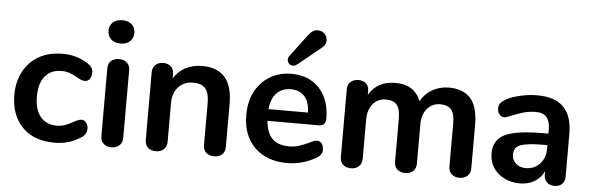

<svg xmlns="http://www.w3.org/2000/svg" viewBox="-49 -924 3368 1094"><g transform="rotate(5 1635.0 -376.5)"><path d="M437 -460Q469.2 -439 469.2 -412.1Q469.2 -385.3 458.7 -371.6Q448.2 -357.9 431.2 -357.9Q414.1 -357.9 387.9 -373Q361.8 -388.2 341.8 -395.5Q321.8 -402.8 295.9 -402.8Q233.9 -402.8 200.4 -362.3Q167 -321.8 167 -246.3Q167 -170.9 200.4 -130.4Q233.9 -89.8 295.9 -89.8Q333 -89.8 374.3 -113Q415.5 -136.2 431.9 -136.2Q448.2 -136.2 459.2 -122.1Q470.2 -107.9 470.2 -88.9Q470.2 -53.7 438 -35.2Q372.1 7.8 290.5 7.8Q209 7.8 153.6 -23.2Q98.1 -54.2 68.1 -111.1Q38.1 -168 38.1 -243.9Q38.1 -319.8 69.6 -378.4Q101.1 -437 158 -469Q214.8 -501 293.9 -501Q373 -501 437 -460Z M552.7 -54.2V-439.9Q552.7 -468.8 570.3 -483.9Q587.9 -499 614.7 -499Q641.6 -499 659.7 -484.1Q677.7 -469.2 677.7 -439.9V-54.2Q677.7 -25.4 659.7 -9.8Q641.6 5.9 614.7 5.9Q587.9 5.9 570.3 -9.5Q552.7 -24.9 552.7 -54.2ZM560.8 -606.4Q541 -625 541 -655Q541 -685.1 560.8 -703.1Q580.6 -721.2 614.3 -721.2Q647.9 -721.2 668.5 -703.1Q689 -685.1 689 -655Q689 -625 668.9 -606.4Q648.9 -587.9 614.7 -587.9Q580.6 -587.9 560.8 -606.4Z M1090.8 -501Q1264.6 -501 1264.6 -299.8V-54.2Q1264.6 -26.4 1248.3 -10.3Q1231.9 5.9 1202.9 5.9Q1173.8 5.9 1156.7 -10Q1139.6 -25.9 1139.6 -54.2V-293Q1139.6 -350.1 1118.2 -376Q1096.7 -401.9 1046.6 -401.9Q996.6 -401.9 964.1 -367.9Q931.6 -334 931.6 -276.9V-54.2Q931.6 -26.4 914.6 -10.3Q897.5 5.9 868.7 5.9Q839.8 5.9 823.2 -10Q806.6 -25.9 806.6 -54.2V-440.9Q806.6 -466.8 823.7 -482.9Q840.8 -499 868.2 -499Q895.5 -499 912.1 -483.4Q928.7 -467.8 928.7 -442.9V-416Q953.6 -457 995.6 -479Q1037.6 -501 1090.8 -501Z M1487.8 -289.1H1713.9Q1711.9 -350.1 1683.8 -381.6Q1655.8 -413.1 1605.2 -413.1Q1554.7 -413.1 1524.2 -381.1Q1493.7 -349.1 1487.8 -289.1ZM1781.2 -35.2Q1704.6 7.8 1620.6 7.8Q1502.4 7.8 1433.6 -60.1Q1364.7 -127.9 1364.7 -246.1Q1364.7 -321.3 1394.8 -379.2Q1424.8 -437 1479.2 -469Q1533.7 -501 1601.1 -501Q1668.5 -501 1717.5 -471.9Q1766.6 -442.9 1793.7 -389.9Q1820.8 -336.9 1820.8 -265.1Q1820.8 -222.2 1782.7 -222.2H1487.8Q1493.7 -153.3 1526.6 -120.6Q1559.6 -87.9 1622.6 -87.9Q1654.8 -87.9 1679.2 -95.9Q1703.6 -104 1734.9 -118.2Q1764.6 -134.3 1780.3 -134Q1795.9 -133.8 1806.4 -120.8Q1816.9 -107.9 1816.9 -81.5Q1816.9 -55.2 1781.2 -35.2ZM1580.6 -602.1 1677.7 -731Q1700.7 -760.7 1726.6 -761Q1752.4 -761.2 1768.1 -745.6Q1783.7 -730 1783.7 -705.6Q1783.7 -681.2 1756.8 -661.1L1627.4 -556.2Q1616.7 -547.9 1604 -547.9Q1591.3 -547.9 1582 -557.4Q1572.8 -566.9 1572.8 -579.1Q1572.8 -591.3 1580.6 -602.1Z M2341.3 -409.2Q2363.3 -451.2 2406.2 -476.1Q2449.2 -501 2503.4 -501Q2583.5 -501 2626 -453.4Q2668.5 -405.8 2668.5 -299.8V-54.2Q2668.5 -25.4 2650.9 -9.8Q2633.3 5.9 2606 5.9Q2578.6 5.9 2561 -9.5Q2543.5 -24.9 2543.5 -54.2V-299.8Q2543.5 -355 2523.9 -378.4Q2504.4 -401.9 2460 -401.9Q2415.5 -401.9 2386.5 -368.4Q2357.4 -335 2357.4 -276.9V-54.2Q2357.4 -25.4 2339.8 -9.8Q2322.3 5.9 2295.4 5.9Q2268.6 5.9 2250.5 -9.5Q2232.4 -24.9 2232.4 -54.2V-299.8Q2232.4 -355 2212.9 -378.4Q2193.4 -401.9 2148.9 -401.9Q2104.5 -401.9 2075.9 -368.4Q2047.4 -335 2047.4 -276.9V-54.2Q2047.4 -25.4 2029.3 -9.8Q2011.2 5.9 1984.4 5.9Q1957.5 5.9 1939.9 -9.5Q1922.4 -24.9 1922.4 -54.2V-440.9Q1922.4 -468.8 1940.4 -483.9Q1958.5 -499 1984.9 -499Q2011.2 -499 2027.8 -484.6Q2044.4 -470.2 2044.4 -442.9V-418.9Q2091.3 -501 2197.8 -501Q2304.2 -501 2341.3 -409.2Z M3088.9 -202.1V-223.1H3070.8Q2943.4 -223.6 2914.1 -196.3Q2897.9 -181.6 2897.9 -152.1Q2897.9 -122.6 2920.4 -102.3Q2942.9 -82 2976.1 -82Q3025.9 -82 3057.4 -115.5Q3088.9 -148.9 3088.9 -202.1ZM3088.9 -312Q3089.4 -405.8 3009.3 -405.8Q2971.2 -405.8 2941.2 -397.5Q2911.1 -389.2 2870.1 -373Q2844.2 -359.9 2829.1 -359.9Q2814 -359.9 2802.5 -373Q2791 -386.2 2791 -405.3Q2791 -424.3 2799.6 -436.8Q2808.1 -449.2 2835.7 -464.1Q2863.3 -479 2911.6 -490Q2960 -501 3006.8 -501Q3108.9 -501 3158.4 -450.4Q3208 -399.9 3208 -296.9V-53.2Q3208 -26.4 3191.9 -10.7Q3175.8 4.9 3148.9 4.9Q3122.1 4.9 3105.5 -11Q3088.9 -26.9 3088.9 -53.2V-75.2Q3071.8 -36.1 3035.4 -14.2Q2999 7.8 2950.7 7.8Q2902.3 7.8 2862.1 -12.2Q2821.8 -32.2 2798.8 -67.1Q2775.9 -102.1 2775.9 -150.6Q2775.9 -199.2 2803.5 -230.2Q2831.1 -261.2 2893.1 -275.1Q2955.1 -289.1 3064 -289.1H3088.9Z"/></g></svg>

Font: Nunito-Bold
Style: Bold
Weight: 700
Designer: Vernon Adams
Foundry: newtypography
Version: Version 3.000